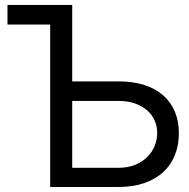

<svg xmlns="http://www.w3.org/2000/svg" viewBox="-20 -747 754 767"><path d="M268.5 -421.9H453.1Q511.7 -421.9 556.8 -407.3Q601.9 -392.8 632.5 -365.6Q663 -338.4 678.8 -300.2Q694.6 -262.1 694.6 -214.5Q694.6 -167.3 678.8 -127.7Q663 -88.1 632.5 -59.8Q601.9 -31.6 556.8 -15.8Q511.7 0 453.1 0H180.4V-649.1H9.9V-727.3H268.5ZM268.5 -76.7H453.1Q490.4 -76.7 519.4 -88.4Q548.3 -100.1 568 -119.7Q587.7 -139.2 597.8 -164.2Q608 -189.3 608 -215.9Q608 -242.2 597.8 -265.3Q587.7 -288.4 568 -305.9Q548.3 -323.5 519.4 -333.6Q490.4 -343.8 453.1 -343.8H268.5Z"/></svg>

Font: Fast_Sans-Dotted
Style: Regular
Weight: 400
Version: Version 3.018